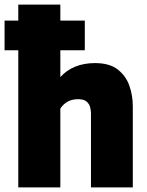

<svg xmlns="http://www.w3.org/2000/svg" viewBox="-30 -820 645 840"><path d="M551 0H368V-325Q368 -336 364.5 -350.5Q361 -365 349 -375.5Q337 -386 311 -386Q261 -386 234 -345V0H50V-600H-10V-730H50V-800H234V-730H341V-600H234V-483Q290 -544 386 -544Q449 -544 485 -516Q521 -488 536 -445Q551 -402 551 -355Z"/></svg>

Font: Tanohe Sans Black
Style: Regular
Weight: 900
Designer: Village Type and Design LLC & Cristiano Sobral
Foundry: Cooper Hewitt Smithsonian Design Museum
Version: Version 1.00;March 11, 2020;FontCreator 12.0.0.2522 64-bit; 